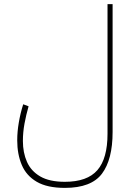

<svg xmlns="http://www.w3.org/2000/svg" viewBox="-20 -663 650 925"><path d="M522.5 -27.3Q522.5 105.5 471.2 173.8Q419.9 242.2 292.5 242.2Q207.5 242.2 157.2 212.9Q106.9 183.6 85 131.8Q63 80.1 63 13.2Q63 -28.3 70.6 -72.8Q78.1 -117.2 91.8 -160.6L117.7 -150.9Q106 -110.4 98.1 -67.9Q90.3 -25.4 90.3 16.1Q90.3 72.3 109.9 116.7Q129.4 161.1 173.8 187Q218.3 212.9 292.5 212.9Q400.4 212.9 449.2 156.7Q498 100.6 498 -18.6V-643.1H522.5Z"/></svg>

Font: Vazirmatn RD FD Thin
Style: Regular
Weight: 100
Designer: Saber Rastikerdar
Foundry: Saber Rastikerdar
Version: Version 33.003